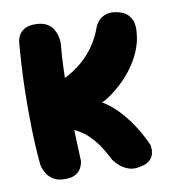

<svg xmlns="http://www.w3.org/2000/svg" viewBox="-76 -717 712 787"><g transform="rotate(-10 280.5 -323.5)"><path d="M444 0Q418 6 398 -1Q378 -8 364.5 -19Q351 -30 344 -39Q337 -48 337 -48Q311 -99 287.5 -128.5Q264 -158 240.5 -174.5Q217 -191 191 -202Q165 -213 132 -226L135 -384Q199 -405 240.5 -432.5Q282 -460 308 -490.5Q334 -521 348.5 -549Q363 -577 370 -598Q370 -598 374.5 -606.5Q379 -615 389.5 -625Q400 -635 418 -640.5Q436 -646 463 -640Q492 -634 506.5 -618Q521 -602 524.5 -585Q528 -568 527 -555.5Q526 -543 526 -543Q523 -504 507.5 -468Q492 -432 470 -402Q448 -372 423 -348.5Q398 -325 375.5 -309Q353 -293 337 -287Q380 -261 413 -222.5Q446 -184 469 -145Q492 -106 502 -80Q502 -80 503.5 -70Q505 -60 502 -45.5Q499 -31 486 -18Q473 -5 444 0ZM131 -4Q102 -4 84.5 -15.5Q67 -27 58 -42Q49 -57 46 -68.5Q43 -80 43 -80Q39 -123 36.5 -172.5Q34 -222 33.5 -275Q33 -328 34 -382Q35 -436 38 -488.5Q41 -541 45 -589Q45 -589 47 -599Q49 -609 56 -620.5Q63 -632 78.5 -641Q94 -650 121 -650Q151 -650 169 -640Q187 -630 196 -615Q205 -600 208.5 -585.5Q212 -571 212 -561Q212 -551 212 -551Q208 -510 206 -463.5Q204 -417 203.5 -367Q203 -317 203.5 -265.5Q204 -214 206 -163.5Q208 -113 210 -67Q210 -67 208.5 -57.5Q207 -48 200 -35Q193 -22 176.5 -12.5Q160 -3 131 -4Z"/></g></svg>

Font: Sour Gummy Black ExtraBold
Style: Regular
Weight: 800
Version: Version 1.000